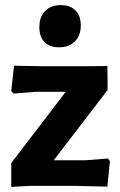

<svg xmlns="http://www.w3.org/2000/svg" viewBox="-20 -727 470 751"><path d="M218 -707Q255 -707 275.5 -686Q296 -665 296 -628Q296 -588 273 -565Q250 -542 212 -542Q174 -542 154 -562.5Q134 -583 134 -621Q134 -661 156.5 -684Q179 -707 218 -707ZM35 -470 142 -468H343L400 -469L401 -375L190 -100H313L402 -107L410 -97L400 3L273 0H97L24 4V-89L237 -368H121L33 -361L24 -371Z"/></svg>

Font: Alegreya Sans SC ExtraBold
Style: Regular
Weight: 800
Designer: Juan Pablo del Peral
Foundry: Huerta Tipografica
Version: Version 2.007